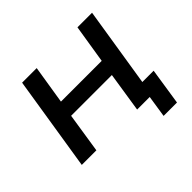

<svg xmlns="http://www.w3.org/2000/svg" viewBox="-195 -946 1349 1349"><g transform="rotate(-45 480.0 -271.0)"><path d="M717 163 742 0H623L640 -111H892L850 163ZM67 0 179 -705H324L278 -418H683L729 -705H874L762 0H617L663 -297H258L212 0Z"/></g></svg>

Font: Nunito Sans 7pt SemiExpanded
Style: Bold Italic
Weight: 700
Width: 6
Italic angle: -9°
Designer: Vernon Adams
Foundry: Vernon Adams
Version: Version 3.101;gftools[0.9.27]